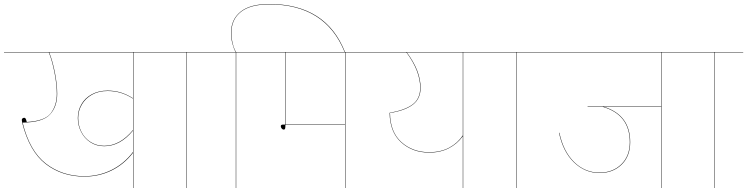

<svg xmlns="http://www.w3.org/2000/svg" viewBox="-40 -940 3736 960"><path d="M768 -678H627V0H625V-176Q580 -118 517.5 -87.5Q455 -57 382 -57Q270 -57 188.5 -120Q107 -183 71 -326Q69 -336 69 -340Q69 -345 72.5 -348Q76 -351 81 -351Q87 -351 90 -343L94 -330Q185 -335 214.5 -374.5Q244 -414 244 -471Q244 -518 232.5 -577Q221 -636 204 -678H-20V-680H768ZM625 -678H206Q223 -636 234.5 -577Q246 -518 246 -471Q246 -406 209.5 -367Q173 -328 73 -327Q108 -185 189.5 -122Q271 -59 382 -59Q454 -59 517 -90Q580 -121 625 -180V-287Q561 -209 481 -209Q442 -209 412 -228.5Q382 -248 365.5 -280.5Q349 -313 349 -350Q349 -387 367 -418.5Q385 -450 419 -468.5Q453 -487 498 -487Q531 -487 561 -478.5Q591 -470 625 -449ZM625 -447Q591 -468 561 -476.5Q531 -485 498 -485Q453 -485 420 -466.5Q387 -448 369 -417Q351 -386 351 -350Q351 -313 367 -281Q383 -249 413 -230Q443 -211 481 -211Q560 -211 625 -290Z M1034 -678H892V0H890V-678H748V-680H1034Z M1685 -680H1683Q1587 -918 1306 -918Q1212 -918 1164.5 -880.5Q1117 -843 1117 -775Q1117 -750 1123.5 -723Q1130 -696 1140 -680H1240V-678H1141V0H1139V-678H1014V-680H1138Q1129 -695 1122 -722Q1115 -749 1115 -775Q1115 -843 1163 -881.5Q1211 -920 1306 -920Q1590 -920 1685 -680Z M1829 -678H1687V0H1685V-315H1387Q1387 -302 1385.5 -297Q1384 -292 1379 -292Q1373 -292 1368.5 -297.5Q1364 -303 1364 -309Q1364 -317 1375 -317H1385V-678H1227V-680H1829ZM1685 -678H1387V-317H1685Z M2418 -678H2276V0H2274V-259Q2247 -221 2204.5 -199Q2162 -177 2106 -177Q2022 -177 1965.5 -228.5Q1909 -280 1908 -376Q1984 -389 2022.5 -417.5Q2061 -446 2061 -501Q2061 -585 1992 -678H1819V-680H2418ZM2274 -678H1994Q2063 -586 2063 -501Q2063 -446 2024 -416.5Q1985 -387 1910 -375Q1911 -280 1967 -229.5Q2023 -179 2106 -179Q2163 -179 2205.5 -201.5Q2248 -224 2274 -263Z M2684 -678H2542V0H2540V-678H2398V-680H2684Z M3410 -678H3268V0H3266V-406H2980Q3111 -365 3111 -229Q3111 -159 3068 -117Q3025 -75 2958 -75Q2885 -75 2830 -128Q2775 -181 2755 -276H2757Q2777 -182 2831 -129.5Q2885 -77 2958 -77Q3024 -77 3066.5 -118.5Q3109 -160 3109 -229Q3109 -367 2973 -406H2898V-408H3266V-678H2664V-680H3410Z M3676 -678H3534V0H3532V-678H3390V-680H3676Z"/></svg>

Font: FiraGO Two
Style: Regular
Weight: 100
Designer: bBox Type
Foundry: bBox Type GmbH
Version: Version 1.001